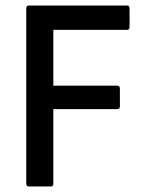

<svg xmlns="http://www.w3.org/2000/svg" viewBox="-20 -675 529 695"><path d="M85 0Q75 0 75 -10V-645Q75 -655 85 -655H440Q449 -655 449 -645V-577Q449 -567 440 -567H173V-365H404Q414 -365 414 -354V-290Q414 -280 404 -280H173V-10Q173 0 164 0Z"/></svg>

Font: Sofia Sans Semi Condensed SemiBold
Style: Regular
Weight: 600
Designer: Botio Nikoltchev, Ani Petrova
Foundry: lettersoup
Version: Version 4.100